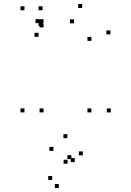

<svg xmlns="http://www.w3.org/2000/svg" viewBox="-20 -555 660 965"><path d="M193.8 -424.2V-444.2H173.8V-424.2ZM193.8 -503.3V-523.3H173.8V-503.3ZM103 -503.3V-523.3H83V-503.3ZM103 10V-10H83V10ZM199 10V-10H179V10ZM199 -417.2V-437.2H179V-417.2ZM535 -382.2V-402.2H515V-382.2ZM393 -514.8V-534.8H373V-514.8ZM198.5 -438.7V-458.7H178.5V-438.7ZM178.5 -438.7V-458.7H158.5V-438.7ZM173.5 -370V-390H153.5V-370ZM351.8 -437.8V-457.8H331.8V-437.8ZM439.5 -349.5V-369.5H419.5V-349.5ZM439.5 10V-10H419.5V10ZM537 10V-10H517V10ZM355.7 259.7V239.7H335.7V259.7ZM338.7 244.7V224.7H318.7V244.7ZM242.3 349.5V329.5H222.3V349.5ZM275.5 390V370H255.5V390ZM396.3 226V206H376.3V226ZM318.7 139.2V119.2H298.7V139.2ZM248.3 203.3V183.3H228.3V203.3ZM319.7 267.8V247.8H299.7V267.8Z"/></svg>

Font: Monaspace Argon Dots Var
Style: Regular
Weight: 400
Designer: Riley Cran and the Lettermatic Team
Version: Version 1.100 (Monaspace Argon Dots)